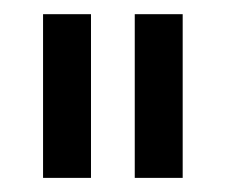

<svg xmlns="http://www.w3.org/2000/svg" viewBox="-20 -710 320 272"><path d="M41 -689.9H108.9V-458H41ZM170.9 -689.9H238.8V-458H170.9Z"/></svg>

Font: D-DIN Condensed
Style: Regular
Weight: 400
Width: 3
Designer: Charles Nix
Foundry: Datto Inc.
Version: Version 1.00